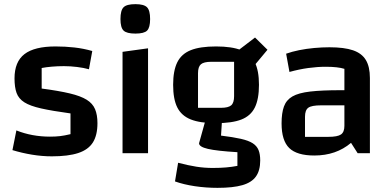

<svg xmlns="http://www.w3.org/2000/svg" viewBox="-20 -739 1880 926"><path d="M50 -361Q50 -441 98 -478Q146 -515 248 -515Q295 -515 339 -510Q383 -505 425 -493L409 -405Q384 -412 351.5 -416Q319 -420 288 -420Q258 -420 229.5 -417.5Q201 -415 181 -411V-312Q264 -301 316.5 -288.5Q369 -276 398 -258Q427 -240 438.5 -212.5Q450 -185 450 -145Q450 -87 428 -52Q406 -17 357.5 -1Q309 15 230 15Q183 15 134.5 7Q86 -1 40 -15L59 -110Q134 -80 221 -80Q248 -80 269.5 -82.5Q291 -85 320 -92V-192Q232 -204 178.5 -216Q125 -228 97.5 -245.5Q70 -263 60 -290.5Q50 -318 50 -361Z M571 -489 694 -506V0H571ZM633 -577Q591 -577 576 -591.5Q561 -606 561 -647Q561 -689 576 -704Q591 -719 633 -719Q674 -719 689 -704Q704 -689 704 -647Q704 -606 689.5 -591.5Q675 -577 633 -577Z M1022 -145Q945 -145 900 -163Q855 -181 835 -221Q815 -261 815 -330Q815 -398 835 -438.5Q855 -479 900 -497Q945 -515 1022 -515Q1098 -515 1143.5 -497Q1189 -479 1209 -438.5Q1229 -398 1229 -330Q1229 -261 1209 -220.5Q1189 -180 1144 -162.5Q1099 -145 1022 -145ZM935 -219H1045Q1081 -219 1095 -231Q1109 -243 1109 -275V-441H999Q963 -441 949 -429Q935 -417 935 -386ZM1235 35Q1235 83 1214.5 112Q1194 141 1149 154Q1104 167 1029 167Q973 167 919.5 159Q866 151 824 136L839 46Q889 59 927.5 65Q966 71 1006 71Q1042 71 1070.5 68.5Q1099 66 1125 61V-5Q1025 -11 982.5 -21Q940 -31 940 -48L972 -163H1051L1046 -85Q1104 -78 1141.5 -69.5Q1179 -61 1199 -48Q1219 -35 1227 -15Q1235 5 1235 35ZM1190 -403 1121 -490 1210 -558 1270 -499Z M1496 11Q1412 11 1375 -25Q1338 -61 1338 -144Q1338 -194 1349.5 -225.5Q1361 -257 1390.5 -274Q1420 -291 1476 -297.5Q1532 -304 1622 -304H1671V-231H1529Q1483 -231 1467 -219.5Q1451 -208 1451 -176V-79H1563Q1608 -79 1624.5 -90.5Q1641 -102 1641 -132V-407Q1609 -417 1551 -417Q1511 -417 1467 -411Q1423 -405 1376 -392L1360 -480Q1388 -490 1422.5 -497Q1457 -504 1495 -507.5Q1533 -511 1569 -511Q1640 -511 1682.5 -496.5Q1725 -482 1744.5 -449.5Q1764 -417 1764 -363V0H1705L1673 -50Q1601 11 1496 11Z"/></svg>

Font: Changa ExtraLight Medium
Style: Regular
Weight: 500
Version: Version 3.002; ttfautohint (v1.8.2)